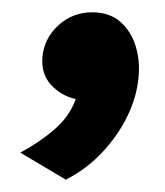

<svg xmlns="http://www.w3.org/2000/svg" viewBox="-20 -156 268 312"><path d="M87 136 13 92Q44 75.5 68.8 54Q93.5 32.5 103 5Q79 -0.5 62.8 -18.2Q46.5 -36 49 -64Q52 -94 75 -115Q98 -136 130 -136Q157.5 -136 175 -121Q192.5 -106 200.2 -81.8Q208 -57.5 205 -29Q202 2 186.8 33.2Q171.5 64.5 146.2 91.5Q121 118.5 87 136Z"/></svg>

Font: Karla
Style: Bold Italic
Weight: 700
Italic angle: -8°
Designer: Jonathan Pinhorn
Version: Version 2.004;gftools[0.9.33]